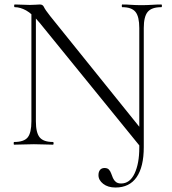

<svg xmlns="http://www.w3.org/2000/svg" viewBox="-20 -645 765 856"><path d="M609 13 157 -543Q123 -584 96.5 -598.5Q70 -613 46 -613Q43 -613 43 -619Q43 -625 46 -625Q63 -625 81 -624Q99 -623 113 -623Q127 -623 139.5 -624Q152 -625 158 -625Q171 -625 176 -613.5Q181 -602 204 -573L613 -65L621 11ZM495 191Q461 191 440 174.5Q419 158 419 136Q419 121 426 112.5Q433 104 446 104Q459 104 465.5 111Q472 118 475.5 128Q479 138 483.5 148.5Q488 159 496.5 166Q505 173 520 173Q559 173 580 128.5Q601 84 601 14L621 11Q621 99 589 145Q557 191 495 191ZM43 0Q41 0 41 -6Q41 -12 43 -12Q87 -12 103.5 -32.5Q120 -53 120 -104V-602L140 -600V-104Q140 -53 157 -32.5Q174 -12 216 -12Q219 -12 219 -6Q219 0 216 0Q197 0 176.5 -1Q156 -2 131 -2Q107 -2 85 -1Q63 0 43 0ZM601 14V-520Q601 -571 584 -592Q567 -613 525 -613Q523 -613 523 -619Q523 -625 525 -625Q545 -625 565.5 -623.5Q586 -622 611 -622Q634 -622 657 -623.5Q680 -625 699 -625Q702 -625 702 -619Q702 -613 699 -613Q656 -613 638.5 -592Q621 -571 621 -520V11Z"/></svg>

Font: Cormorant Infant Light
Style: Regular
Weight: 300
Designer: Christian Thalmann (Catharsis Fonts)
Foundry: Catharsis Fonts
Version: Version 4.001